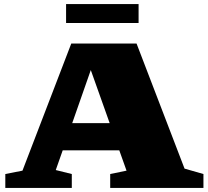

<svg xmlns="http://www.w3.org/2000/svg" viewBox="-20 -920 1020 940"><path d="M883.5 -94.5 976 -68V0H519.5V-68L599.5 -84.5L564 -184H287L253 -87.5L331.5 -68V0H6V-68L90 -84.5L329 -707H648.5ZM333.5 -317H517L424.5 -577ZM303.5 -807.5V-900H658.5V-807.5Z"/></svg>

Font: Newsreader Caption ExtraBold
Style: Regular
Weight: 800
Designer: Hugues Gentile
Foundry: Production Type
Version: Version 1.001